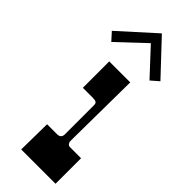

<svg xmlns="http://www.w3.org/2000/svg" viewBox="-306 -750 771 771"><g transform="rotate(45 80.0 -364.5)"><path d="M77.1 -145Q100.1 -145 100.1 -167V-333Q100.1 -342.8 94.7 -346.4Q89.4 -350.1 75.2 -350.1H19V-500H138.2Q134.8 -194.3 134.8 -180.7V-162.1Q134.8 -156.7 139.2 -150.9Q143.6 -145 150.9 -145H213.9V0H19L21 -145ZM88.9 -729 220.7 -588.9 187.5 -560.1 85.4 -669.9 -30.3 -561 -60.5 -594.2Z"/></g></svg>

Font: Smokum
Style: Regular
Weight: 400
Designer: Astigmatic (AOETI)
Foundry: Astigmatic (AOETI)
Version: Version 1.001